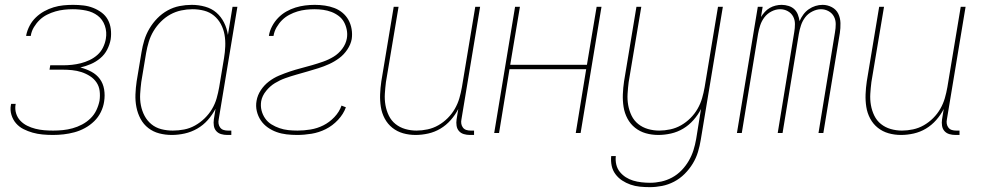

<svg xmlns="http://www.w3.org/2000/svg" viewBox="-20 -548 4040 791"><path d="M198 8Q176 8 155 6Q134 4 114.5 -1.5Q95 -7 77 -16Q59 -25 46 -40Q33 -55 27 -75Q21 -95 25 -116L26 -120H45L44 -117Q41 -98 46.5 -80.5Q52 -63 64 -50.5Q76 -38 92 -30Q108 -22 126 -17.5Q144 -13 162 -11.5Q180 -10 199 -10Q219 -10 239 -12Q259 -14 279 -19.5Q299 -25 318 -35Q337 -45 352.5 -60Q368 -75 377 -94Q386 -113 390 -133Q393 -154 390.5 -173.5Q388 -193 377.5 -208.5Q367 -224 350.5 -234.5Q334 -245 315.5 -251Q297 -257 277 -259Q257 -261 237 -261H184L187 -279H240Q258 -279 276.5 -281Q295 -283 313 -287.5Q331 -292 349 -300.5Q367 -309 381.5 -322Q396 -335 404.5 -352.5Q413 -370 416 -388Q421 -416 412 -442Q403 -468 382.5 -483.5Q362 -499 335 -504.5Q308 -510 280 -510Q262 -510 244 -508Q226 -506 208.5 -501Q191 -496 174 -487.5Q157 -479 143.5 -466Q130 -453 120 -436.5Q110 -420 107 -402V-400H88V-403Q92 -423 102 -442Q112 -461 127.5 -476Q143 -491 162 -501.5Q181 -512 201 -518Q221 -524 241 -526Q261 -528 281 -528Q303 -528 324 -525.5Q345 -523 364 -515.5Q383 -508 399 -496Q415 -484 424.5 -466.5Q434 -449 436.5 -428Q439 -407 436 -386Q432 -364 421.5 -343.5Q411 -323 393 -308Q375 -293 354 -284Q333 -275 311 -270Q335 -264 356.5 -252.5Q378 -241 391.5 -222.5Q405 -204 409 -179.5Q413 -155 409 -130Q406 -108 395.5 -86.5Q385 -65 368 -48.5Q351 -32 330 -20.5Q309 -9 286.5 -3Q264 3 242 5.5Q220 8 198 8Z M688 8Q661 8 636 1.5Q611 -5 591 -20.5Q571 -36 559 -58.5Q547 -81 542 -106.5Q537 -132 538 -159Q539 -186 543 -213L563 -333Q567 -358 574.5 -382.5Q582 -407 595.5 -430Q609 -453 628 -472.5Q647 -492 670.5 -505Q694 -518 719.5 -523Q745 -528 770 -528Q798 -528 825 -520.5Q852 -513 871.5 -496Q891 -479 903 -455Q915 -431 919 -404L938 -520H958L881 -56Q879 -47 880.5 -38Q882 -29 887.5 -22Q893 -15 901.5 -12.5Q910 -10 919 -10H933V8H916Q903 8 891 4.5Q879 1 871 -8Q863 -17 861 -30Q859 -43 861 -56L868 -100Q855 -75 836 -53.5Q817 -32 792.5 -18Q768 -4 741 2Q714 8 688 8ZM692 -10Q715 -10 738.5 -14.5Q762 -19 783.5 -31Q805 -43 823 -60.5Q841 -78 853.5 -99Q866 -120 872.5 -143Q879 -166 883 -189L903 -309Q907 -333 908 -357.5Q909 -382 905 -405Q901 -428 890 -448.5Q879 -469 861.5 -483.5Q844 -498 821 -504Q798 -510 773 -510Q750 -510 726.5 -505Q703 -500 682 -488.5Q661 -477 643 -459Q625 -441 612.5 -420Q600 -399 593 -376Q586 -353 582 -330L562 -210Q559 -186 557.5 -161.5Q556 -137 560.5 -114Q565 -91 575.5 -71Q586 -51 603.5 -36.5Q621 -22 644 -16Q667 -10 692 -10Z M1204 8Q1182 8 1160.5 5.5Q1139 3 1119.5 -4Q1100 -11 1083 -23Q1066 -35 1054.5 -52Q1043 -69 1038 -90Q1033 -111 1037 -133Q1041 -156 1054.5 -176.5Q1068 -197 1087.5 -212Q1107 -227 1129.5 -236.5Q1152 -246 1174.5 -253.5Q1197 -261 1220 -267Q1243 -273 1265.5 -279.5Q1288 -286 1311 -294Q1334 -302 1354.5 -314.5Q1375 -327 1390 -347Q1405 -367 1409 -390Q1412 -408 1408.5 -425.5Q1405 -443 1397 -457.5Q1389 -472 1375 -482.5Q1361 -493 1345 -499Q1329 -505 1311.5 -507.5Q1294 -510 1276 -510Q1258 -510 1240.5 -508Q1223 -506 1206 -501Q1189 -496 1172 -487Q1155 -478 1142 -465Q1129 -452 1119.5 -435.5Q1110 -419 1107 -401V-400H1088V-402Q1091 -421 1101 -440Q1111 -459 1126 -474.5Q1141 -490 1159.5 -500.5Q1178 -511 1197.5 -517Q1217 -523 1237 -525.5Q1257 -528 1277 -528Q1298 -528 1318.5 -525Q1339 -522 1357.5 -515Q1376 -508 1391 -495.5Q1406 -483 1415.5 -466Q1425 -449 1428.5 -428.5Q1432 -408 1429 -387Q1425 -365 1411 -344Q1397 -323 1377.5 -308.5Q1358 -294 1336 -284Q1314 -274 1291.5 -267Q1269 -260 1246.5 -253.5Q1224 -247 1201 -240.5Q1178 -234 1155.5 -226Q1133 -218 1112.5 -205.5Q1092 -193 1076 -173Q1060 -153 1056 -131Q1053 -111 1057.5 -93Q1062 -75 1072.5 -60Q1083 -45 1098.5 -35.5Q1114 -26 1131.5 -20Q1149 -14 1167.5 -12Q1186 -10 1206 -10Q1232 -10 1259.5 -14.5Q1287 -19 1312 -31.5Q1337 -44 1357.5 -65.5Q1378 -87 1387 -113L1405 -106Q1395 -78 1372.5 -54Q1350 -30 1322 -16Q1294 -2 1263.5 3Q1233 8 1204 8Z M1692 8Q1665 8 1640.5 1Q1616 -6 1596.5 -21.5Q1577 -37 1565 -59.5Q1553 -82 1549 -107.5Q1545 -133 1546 -159.5Q1547 -186 1551 -213L1602 -520H1622L1570 -210Q1567 -186 1565.5 -162Q1564 -138 1568 -115Q1572 -92 1582 -71.5Q1592 -51 1609.5 -37Q1627 -23 1649.5 -16.5Q1672 -10 1696 -10Q1718 -10 1741.5 -15Q1765 -20 1786 -32Q1807 -44 1824.5 -61.5Q1842 -79 1854 -100Q1866 -121 1872.5 -143.5Q1879 -166 1883 -189L1938 -520H1958L1881 -56Q1879 -47 1880.5 -38Q1882 -29 1887.5 -22Q1893 -15 1901.5 -12.5Q1910 -10 1919 -10H1933V8H1916Q1903 8 1891 4.5Q1879 1 1871 -8Q1863 -17 1861 -30Q1859 -43 1861 -56L1868 -99Q1856 -75 1837 -53.5Q1818 -32 1794.5 -18Q1771 -4 1744.5 2Q1718 8 1692 8Z M2016 0 2102 -520H2122L2082 -281H2398L2438 -520H2458L2372 0H2352L2395 -263H2079L2036 0Z M2657 223Q2636 223 2616 221Q2596 219 2577.5 212.5Q2559 206 2543 195.5Q2527 185 2515.5 169.5Q2504 154 2500 135Q2496 116 2498 95H2517Q2515 113 2519 130Q2523 147 2533.5 160Q2544 173 2558 182Q2572 191 2588.5 196Q2605 201 2623 203Q2641 205 2658 205Q2681 205 2704 200Q2727 195 2748.5 183.5Q2770 172 2787.5 154Q2805 136 2817.5 114.5Q2830 93 2837 70.5Q2844 48 2848 25L2868 -99Q2856 -75 2837 -53.5Q2818 -32 2794.5 -18Q2771 -4 2744.5 2Q2718 8 2692 8Q2665 8 2640.5 1Q2616 -6 2596.5 -21.5Q2577 -37 2565 -59.5Q2553 -82 2549 -107.5Q2545 -133 2546 -159.5Q2547 -186 2551 -213L2602 -520H2622L2570 -210Q2567 -186 2565.5 -162Q2564 -138 2568 -115Q2572 -92 2582 -71.5Q2592 -51 2609.5 -37Q2627 -23 2649.5 -16.5Q2672 -10 2696 -10Q2718 -10 2741.5 -15Q2765 -20 2786 -32Q2807 -44 2824.5 -61.5Q2842 -79 2854 -100Q2866 -121 2872.5 -143.5Q2879 -166 2883 -189L2938 -520H2958L2867 28Q2863 53 2855.5 78Q2848 103 2834 126Q2820 149 2800.5 168.5Q2781 188 2757 200.5Q2733 213 2707.5 218Q2682 223 2657 223Z M3016 0 3102 -520H3122L3115 -478Q3122 -489 3131 -499Q3140 -509 3151.5 -515.5Q3163 -522 3175.5 -525Q3188 -528 3200 -528Q3215 -528 3229 -523.5Q3243 -519 3252.5 -510Q3262 -501 3267 -488Q3272 -475 3274 -461Q3280 -475 3289.5 -488Q3299 -501 3312 -510Q3325 -519 3339.5 -523.5Q3354 -528 3369 -528Q3389 -528 3407 -518.5Q3425 -509 3433.5 -491.5Q3442 -474 3442.5 -453Q3443 -432 3440 -412L3372 0H3352L3420 -415Q3423 -432 3423 -449Q3423 -466 3415.5 -480Q3408 -494 3393.5 -502Q3379 -510 3362 -510Q3345 -510 3327 -501Q3309 -492 3297.5 -477Q3286 -462 3280 -444Q3274 -426 3271 -408L3204 0H3184L3252 -415Q3255 -432 3255 -449Q3255 -466 3247.5 -480Q3240 -494 3225.5 -502Q3211 -510 3194 -510Q3176 -510 3158.5 -501Q3141 -492 3129.5 -477Q3118 -462 3112 -444Q3106 -426 3103 -408L3036 0Z M3692 8Q3665 8 3640.5 1Q3616 -6 3596.5 -21.5Q3577 -37 3565 -59.5Q3553 -82 3549 -107.5Q3545 -133 3546 -159.5Q3547 -186 3551 -213L3602 -520H3622L3570 -210Q3567 -186 3565.5 -162Q3564 -138 3568 -115Q3572 -92 3582 -71.5Q3592 -51 3609.5 -37Q3627 -23 3649.5 -16.5Q3672 -10 3696 -10Q3718 -10 3741.5 -15Q3765 -20 3786 -32Q3807 -44 3824.5 -61.5Q3842 -79 3854 -100Q3866 -121 3872.5 -143.5Q3879 -166 3883 -189L3938 -520H3958L3881 -56Q3879 -47 3880.5 -38Q3882 -29 3887.5 -22Q3893 -15 3901.5 -12.5Q3910 -10 3919 -10H3933V8H3916Q3903 8 3891 4.5Q3879 1 3871 -8Q3863 -17 3861 -30Q3859 -43 3861 -56L3868 -99Q3856 -75 3837 -53.5Q3818 -32 3794.5 -18Q3771 -4 3744.5 2Q3718 8 3692 8Z"/></svg>

Font: Iosevka Term Curly Thin
Style: Italic
Weight: 100
Italic angle: -9°
Designer: Belleve Invis
Foundry: Belleve Invis
Version: Version 32.3.0